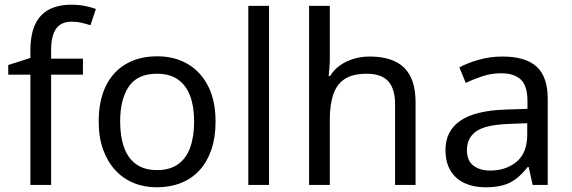

<svg xmlns="http://www.w3.org/2000/svg" viewBox="-20 -785 2426 815"><path d="M332 -468H197V0H109V-468H15V-509L109 -539V-570Q109 -639 129.5 -682Q150 -725 189 -745Q228 -765 283 -765Q315 -765 341.5 -759.5Q368 -754 387 -747L364 -678Q348 -683 327 -688Q306 -693 284 -693Q240 -693 218.5 -663.5Q197 -634 197 -571V-536H332Z M895 -269Q895 -202 877.5 -150.5Q860 -99 827.5 -63Q795 -27 748.5 -8.5Q702 10 645 10Q592 10 547 -8.5Q502 -27 469 -63Q436 -99 417.5 -150.5Q399 -202 399 -269Q399 -358 429 -419.5Q459 -481 515 -513.5Q571 -546 648 -546Q721 -546 776.5 -513.5Q832 -481 863.5 -419.5Q895 -358 895 -269ZM490 -269Q490 -206 506.5 -159.5Q523 -113 558 -88Q593 -63 647 -63Q701 -63 736 -88Q771 -113 787.5 -159.5Q804 -206 804 -269Q804 -333 787 -378Q770 -423 735.5 -447.5Q701 -472 646 -472Q564 -472 527 -418Q490 -364 490 -269Z M1122 0H1034V-760H1122Z M1380 -537Q1380 -518 1378.5 -498Q1377 -478 1375 -462H1381Q1398 -490 1424 -508Q1450 -526 1482 -535.5Q1514 -545 1548 -545Q1613 -545 1656.5 -524.5Q1700 -504 1722 -461Q1744 -418 1744 -349V0H1657V-343Q1657 -408 1628 -440Q1599 -472 1537 -472Q1477 -472 1443 -449.5Q1409 -427 1394.5 -383.5Q1380 -340 1380 -277V0H1292V-760H1380Z M2113 -545Q2211 -545 2258 -502Q2305 -459 2305 -365V0H2241L2224 -76H2220Q2197 -47 2172.5 -27.5Q2148 -8 2116.5 1Q2085 10 2040 10Q1992 10 1953.5 -7Q1915 -24 1893 -59.5Q1871 -95 1871 -149Q1871 -229 1934 -272.5Q1997 -316 2128 -320L2219 -323V-355Q2219 -422 2190 -448Q2161 -474 2108 -474Q2066 -474 2028 -461.5Q1990 -449 1957 -433L1930 -499Q1965 -518 2013 -531.5Q2061 -545 2113 -545ZM2139 -259Q2039 -255 2000.5 -227Q1962 -199 1962 -148Q1962 -103 1989.5 -82Q2017 -61 2060 -61Q2128 -61 2173 -98.5Q2218 -136 2218 -214V-262Z"/></svg>

Font: Noto Sans Ambassadori
Style: Regular
Weight: 400
Designer: Monotype Design Team
Foundry: Monotype Imaging Inc.
Version: Version 2.013